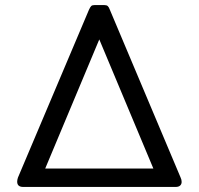

<svg xmlns="http://www.w3.org/2000/svg" viewBox="-20 -740 787 760"><path d="M48 -21Q48 -28 51 -37L332 -701Q337 -712 341 -716Q345 -720 355 -720H392Q402 -720 406.5 -716Q411 -712 415 -701L695 -37Q699 -29 699 -20Q699 -11 693 -5.5Q687 0 675 0H72Q48 0 48 -21ZM587 -73 373 -584 159 -73Z"/></svg>

Font: Mitr Light
Style: Regular
Weight: 300
Designer: Thanarat Vachiruckul
Foundry: Cadson Demak
Version: Version 1.003